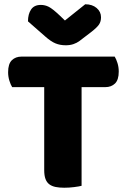

<svg xmlns="http://www.w3.org/2000/svg" viewBox="-20 -874 596 899"><path d="M37 -466Q30 -477 24 -496Q18 -515 18 -536Q18 -575 35.5 -592Q53 -609 81 -609H517Q524 -598 530 -579Q536 -560 536 -539Q536 -500 518.5 -483Q501 -466 473 -466H362V-4Q351 -1 327.5 2Q304 5 281 5Q258 5 240.5 1.5Q223 -2 211 -11Q199 -20 193 -36Q187 -52 187 -78V-466ZM284 -778 379 -854Q412 -854 432.5 -836.5Q453 -819 453 -793Q453 -773 443.5 -759Q434 -745 407 -724L352 -682Q340 -673 324 -667.5Q308 -662 288 -662Q261 -662 239.5 -671Q218 -680 192 -703L111 -774Q111 -808 125.5 -829.5Q140 -851 171 -851Q191 -851 208.5 -842Q226 -833 258 -803Z"/></svg>

Font: Baloo Tamma
Style: Regular
Weight: 400
Designer: Divya Kowshik and Ek Type
Foundry: Ek Type
Version: Version 1.007;PS 1.000;hotconv 1.0.88;makeotf.lib2.5.647800